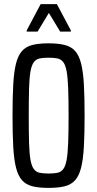

<svg xmlns="http://www.w3.org/2000/svg" viewBox="-20 -907 474 935"><path d="M216 8Q169 8 137.5 0Q106 -8 87 -29.5Q68 -51 58 -90.5Q48 -130 44.5 -192Q41 -254 41 -344Q41 -434 44.5 -496Q48 -558 58 -597.5Q68 -637 87 -658.5Q106 -680 137.5 -688Q169 -696 216 -696Q263 -696 295 -688Q327 -680 346 -658.5Q365 -637 375 -597.5Q385 -558 388.5 -496Q392 -434 392 -344Q392 -254 388.5 -192Q385 -130 375 -90.5Q365 -51 346 -29.5Q327 -8 295.5 0Q264 8 216 8ZM216 -62Q242 -62 259.5 -65.5Q277 -69 288 -83.5Q299 -98 304.5 -128.5Q310 -159 312 -211.5Q314 -264 314 -344Q314 -424 312 -476.5Q310 -529 304.5 -559.5Q299 -590 288 -604.5Q277 -619 259.5 -622.5Q242 -626 216 -626Q191 -626 173.5 -622.5Q156 -619 145 -604.5Q134 -590 128.5 -559.5Q123 -529 121.5 -476.5Q120 -424 120 -344Q120 -264 121.5 -211.5Q123 -159 128.5 -128.5Q134 -98 145 -83.5Q156 -69 173.5 -65.5Q191 -62 216 -62ZM110 -753V-759L178 -887H257L325 -759V-753H273L218 -844L163 -753Z"/></svg>

Font: Saira ExtraCondensed Medium
Style: Regular
Weight: 500
Width: 2
Designer: Hector Gatti with collaboration of the Omnibus-Type team
Foundry: Omnibus-Type
Version: Version 1.101